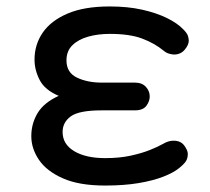

<svg xmlns="http://www.w3.org/2000/svg" viewBox="-20 -571 652 595"><path d="M306 4Q225 4 174.5 -18.5Q124 -41 100.5 -76Q77 -111 77 -149Q77 -188 96.5 -220.5Q116 -253 162 -274Q119 -292 103 -323Q87 -354 87 -386Q87 -433 112.5 -470Q138 -507 189.5 -529Q241 -551 320 -551Q376 -551 420.5 -541Q465 -531 497.5 -515Q530 -499 548 -480Q560 -468 562.5 -459.5Q565 -451 565 -445Q565 -432 552.5 -417Q540 -402 519 -402Q514 -402 504.5 -404.5Q495 -407 487 -414Q459 -437 420.5 -451.5Q382 -466 320 -466Q284 -466 253.5 -457.5Q223 -449 204.5 -431Q186 -413 186 -384Q186 -346 218.5 -330.5Q251 -315 295 -315H398Q420 -315 432 -302Q444 -289 444 -272Q444 -257 433.5 -243Q423 -229 398 -229H295Q225 -229 199.5 -210.5Q174 -192 174 -162Q174 -124 210 -102.5Q246 -81 306 -81Q350 -81 384.5 -88.5Q419 -96 444 -106Q469 -116 483 -124Q495 -131 503 -133Q511 -135 518 -135Q540 -135 551 -120Q562 -105 562 -94Q562 -81 556.5 -72Q551 -63 535 -50Q518 -36 486 -23.5Q454 -11 409 -3.5Q364 4 306 4Z"/></svg>

Font: Comfortaa
Style: Bold
Weight: 700
Designer: Johan Aakerlund
Foundry: Johan Aakerlund
Version: Version 3.104; ttfautohint (v1.8.1.43-b0c9)